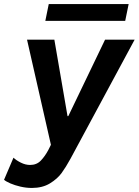

<svg xmlns="http://www.w3.org/2000/svg" viewBox="-65 -720 689 954"><path d="M-44.9 173.3 2 63.5Q15.6 76.7 38.6 88.1Q61.5 99.6 84.5 99.6Q117.2 99.6 137.9 77.9Q158.7 56.2 175.3 24.9L188 -0.5L69.3 -522.9H205.1L270.5 -143.1H274.4L457 -522.9H604L285.2 68.8Q262.2 110.8 241.2 139.6Q220.2 168.5 183.1 191.2Q146 213.9 93.3 213.9Q64.9 213.9 36.6 207.3Q8.3 200.7 -13.7 191.2Q-35.6 181.6 -44.9 173.3ZM177.2 -699.7H574.2L557.1 -616.2H160.2Z"/></svg>

Font: Reddit Sans Chocolate
Style: Bold Italic
Weight: 700
Italic angle: -11.25°
Designer: Stephen Hutchings
Version: Version 1.013